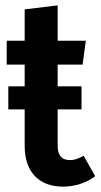

<svg xmlns="http://www.w3.org/2000/svg" viewBox="-20 -681 375 716"><path d="M292 -100C273 -90 259 -84 241 -84C209 -84 195 -103 195 -138V-273H284V-359H195V-440H288L300 -529H195V-661L72 -646V-529H5V-440H72V-359H11V-273H72V-137C72 -45 120 15 216 15C257 15 301 2 335 -24Z"/></svg>

Font: Fira Sans Condensed Medium
Style: Regular
Weight: 500
Width: 3
Designer: Carrois Corporate & Edenspiekermann AG
Foundry: Carrois Corporate GbR & Edenspiekermann AG
Version: Version 4.202;PS 004.202;hotconv 1.0.88;makeotf.lib2.5.64775